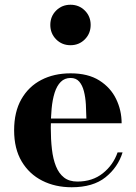

<svg xmlns="http://www.w3.org/2000/svg" viewBox="-20 -779 573 809"><path d="M282 10Q212.5 10 157.8 -17.8Q103 -45.5 71.2 -99Q39.5 -152.5 39.5 -230Q39.5 -307.5 70 -361Q100.5 -414.5 154 -442.2Q207.5 -470 277.5 -470Q351 -470 398.5 -440Q446 -410 469.2 -362Q492.5 -314 492.5 -259.5H106.5V-279.5H344Q343.5 -309 341.8 -339.2Q340 -369.5 333.5 -394.8Q327 -420 313.8 -435.2Q300.5 -450.5 277.5 -450.5Q252.5 -450.5 236 -434Q219.5 -417.5 210.2 -388.2Q201 -359 197.5 -321Q194 -283 194 -240Q194 -191.5 198.8 -150.2Q203.5 -109 215.8 -78.5Q228 -48 249.8 -31Q271.5 -14 306 -14Q369.5 -14 413.2 -48.8Q457 -83.5 475.5 -137H496.5Q477 -74 424.5 -32Q372 10 282 10ZM277 -588.5Q241 -588.5 216.5 -613.2Q192 -638 192 -674Q192 -710 216.5 -734.5Q241 -759 277 -759Q313 -759 337.5 -734.5Q362 -710 362 -674Q362 -638 337.5 -613.2Q313 -588.5 277 -588.5Z"/></svg>

Font: Bodoni Moda 11pt
Style: Bold
Weight: 700
Designer: Owen Earl
Foundry: indestructible type
Version: Version 2.004